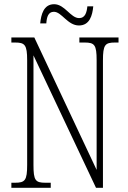

<svg xmlns="http://www.w3.org/2000/svg" viewBox="-20 -892 609 912"><path d="M355 -771C406 -771 419 -819 423 -862H395C392 -832 384 -806 356 -806C315 -806 288 -872 237 -872C187 -872 175 -822 171 -781H200C202 -811 209 -836 236 -836C273 -836 301 -771 355 -771ZM34 0H221V-24H196C148 -24 139 -35 139 -109V-629L436 0H469V-605C469 -679 479 -690 526 -690H543V-714H357V-690H382C429 -690 439 -679 439 -606V-85L143 -714H34V-690H52C98 -690 109 -679 109 -606V-109C109 -35 99 -24 51 -24H34Z"/></svg>

Font: Noto Serif Thai ExtraCondensed ExtraLight
Style: Regular
Weight: 200
Width: 2
Designer: Monotype Design Team
Foundry: Monotype Imaging Inc.
Version: Version 2.002